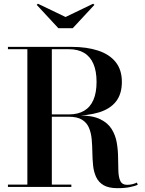

<svg xmlns="http://www.w3.org/2000/svg" viewBox="-20 -1001 774 1028"><path d="M202.5 -381V-388.5H349.5Q397.5 -388.5 430.5 -408Q463.5 -427.5 480.2 -466.2Q497 -505 497 -562.5Q497 -620 480.2 -659Q463.5 -698 430.5 -717.8Q397.5 -737.5 349.5 -737.5H22.5V-750H364.5Q444.5 -750 505 -730.2Q565.5 -710.5 599 -669Q632.5 -627.5 632.5 -562.5Q632.5 -497.5 601 -457.5Q569.5 -417.5 509.5 -399.2Q449.5 -381 364.5 -381ZM22.5 0V-12.5H362V0ZM126.5 -6.5V-742.5H257.5V-6.5ZM609.5 6.5Q561.5 6.5 534.5 -9.5Q507.5 -25.5 494.8 -53Q482 -80.5 478.5 -114.5Q475 -148.5 474.5 -184.8Q474 -221 471 -255Q468 -289 456.5 -316.5Q445 -344 419.2 -360Q393.5 -376 347.5 -376H202.5V-383H403.5Q474.5 -383 516 -363Q557.5 -343 578 -309.8Q598.5 -276.5 605.2 -237Q612 -197.5 612.2 -157.8Q612.5 -118 613.8 -84.8Q615 -51.5 624.5 -31.5Q634 -11.5 660 -11.5Q676 -11.5 689.5 -15Q703 -18.5 713 -23.5L717.5 -12Q705.5 -5.5 677 0.5Q648.5 6.5 609.5 6.5ZM292.5 -850 176.5 -975 183 -981 331 -910 478.5 -981 485.5 -975 369.5 -850Z"/></svg>

Font: Bodoni Moda 18pt SemiBold
Style: Regular
Weight: 600
Designer: Owen Earl
Foundry: indestructible type
Version: Version 2.005